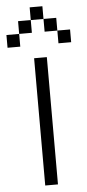

<svg xmlns="http://www.w3.org/2000/svg" viewBox="-62 -967 456 1002"><g transform="rotate(-5 166.5 -466.5)"><path d="M66.7 -800V-733.3H0V-800ZM66.7 -866.7H133.3V-800H66.7ZM133.3 0V-666.7H200V0ZM200 -800V-866.7H266.7V-800ZM200 -933.3V-866.7H133.3V-933.3ZM333.3 -800V-733.3H266.7V-800Z"/></g></svg>

Font: Galmuri14 Regular
Style: Regular
Weight: 400
Designer: Lee Minseo (quiple)
Version: Version 2.399;hotconv 1.1.1;makeotfexe 2.6.0 DEVELOPMENT